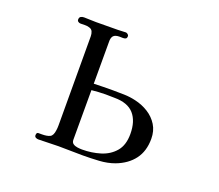

<svg xmlns="http://www.w3.org/2000/svg" viewBox="-122 -913 1244 1090"><g transform="rotate(20 500.0 -368.5)"><path d="M685 -205Q685 -283 647.5 -325.5Q610 -368 530 -368Q516 -368 503 -368.5Q490 -369 476 -369Q454 -369 433.5 -367.5Q413 -366 392 -364V-65Q392 -48 403 -40.5Q414 -33 429.5 -31Q445 -29 457 -29Q515 -29 567 -45Q619 -61 652 -99.5Q685 -138 685 -205ZM806 -220Q806 -146 769 -96.5Q732 -47 664 -21Q621 -5 569.5 -2Q518 1 472 1Q435 1 398.5 0Q362 -1 325 -1Q294 -1 264 0.5Q234 2 204 2Q196 2 188.5 -2Q181 -6 181 -15Q181 -32 192.5 -32Q204 -32 214 -32Q245 -32 262 -40.5Q279 -49 283 -83Q285 -97 285 -112Q285 -127 285 -141Q285 -269 284.5 -396Q284 -523 284 -650Q284 -665 278.5 -678Q273 -691 257 -695Q245 -699 231 -698.5Q217 -698 205 -698Q197 -698 190.5 -702.5Q184 -707 184 -715Q184 -728 192 -733Q200 -738 212 -738Q230 -738 247.5 -737Q265 -736 284 -736Q317 -736 349.5 -736.5Q382 -737 416 -737Q428 -737 439.5 -738Q451 -739 464 -739Q469 -739 475.5 -734Q482 -729 482 -723Q482 -710 474.5 -706.5Q467 -703 457 -703.5Q447 -704 439 -704Q412 -704 401.5 -692Q391 -680 392 -654V-403Q421 -404 449.5 -404.5Q478 -405 507 -405Q541 -405 576 -404Q611 -403 645 -395Q689 -385 725.5 -362Q762 -339 784 -303.5Q806 -268 806 -220Z"/></g></svg>

Font: Kaisei Decol Medium
Style: Regular
Weight: 500
Designer: Font-Kai, 金井和夫
Foundry: KAZUO KANAI
Version: Version 5.003